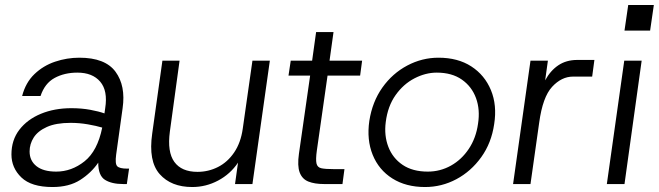

<svg xmlns="http://www.w3.org/2000/svg" viewBox="-20 -740 2649 772"><path d="M191 12Q106 12 66 -26.5Q26 -65 26 -119Q26 -177 58 -218.5Q90 -260 144.5 -282.5Q199 -305 267 -305Q308 -305 343 -298.5Q378 -292 400 -284L403 -305Q414 -375 383 -411.5Q352 -448 291 -448Q239 -448 199.5 -426.5Q160 -405 143 -354H69Q83 -408 118.5 -442Q154 -476 201.5 -492Q249 -508 299 -508Q403 -508 444.5 -451.5Q486 -395 473 -305L447 -118Q442 -81 451.5 -71.5Q461 -62 491 -62H499L490 0H475Q429 0 402 -17Q375 -34 375 -86Q347 -45 302.5 -16.5Q258 12 191 12ZM99 -131Q99 -94 126.5 -72Q154 -50 206 -50Q268 -50 320 -91.5Q372 -133 391 -227Q368 -234 333.5 -240Q299 -246 264 -246Q205 -246 168.5 -229.5Q132 -213 115.5 -187Q99 -161 99 -131Z M753 12Q668 12 622 -40Q576 -92 592 -203L633 -496H702L663 -211Q652 -129 681 -89Q710 -49 774 -49Q818 -49 856.5 -68.5Q895 -88 921.5 -127Q948 -166 956 -222L995 -496H1065L995 0H925L937 -86Q906 -40 857 -14Q808 12 753 12Z M1283 0Q1245 0 1220 -10Q1195 -20 1185 -46.5Q1175 -73 1182 -122L1227 -436H1140L1149 -496H1235L1251 -611H1321L1305 -496H1436L1428 -436H1297L1254 -135Q1249 -99 1252.5 -83Q1256 -67 1272 -63.5Q1288 -60 1322 -60H1365L1357 0Z M1689 12Q1612 12 1557.5 -22.5Q1503 -57 1478.5 -117.5Q1454 -178 1465 -254Q1477 -331 1517.5 -388Q1558 -445 1617.5 -476.5Q1677 -508 1743 -508Q1821 -508 1875 -473Q1929 -438 1954 -377.5Q1979 -317 1967 -241Q1956 -165 1915 -108Q1874 -51 1815 -19.5Q1756 12 1689 12ZM1700 -50Q1750 -50 1793 -74Q1836 -98 1865 -141.5Q1894 -185 1902 -242Q1911 -299 1894 -345.5Q1877 -392 1837 -420Q1797 -448 1736 -448Q1691 -448 1646.5 -425Q1602 -402 1570.5 -357.5Q1539 -313 1531 -249Q1524 -195 1541.5 -149.5Q1559 -104 1599 -77Q1639 -50 1700 -50Z M2043 0 2113 -496H2183L2172 -417Q2193 -456 2225 -477.5Q2257 -499 2301 -499H2370L2361 -432H2284Q2238 -432 2200 -391Q2162 -350 2148 -247L2113 0Z M2491 -617 2506 -720H2609L2594 -617ZM2420 0 2490 -496H2560L2491 0Z"/></svg>

Font: Host Grotesk Light
Style: Italic
Weight: 300
Italic angle: -8°
Designer: Doğukan Karapınar based on Poppins by Indian Type Foundry, Jonny Pinhorn
Foundry: Element Type
Version: Version 1.001; ttfautohint (v1.8.4.7-5d5b)